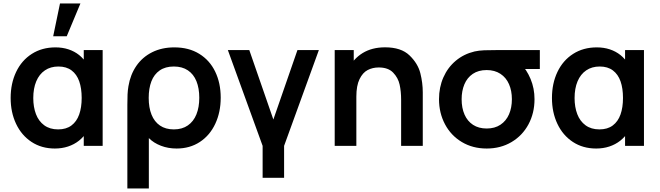

<svg xmlns="http://www.w3.org/2000/svg" viewBox="-20 -822 3719 1082"><path d="M318.1 -802.5 279.7 -617.5H356L433.2 -802.5ZM289.2 15Q214.2 15 157.7 -22.2Q101.2 -59.4 70.6 -124.2Q40 -188.9 40 -270Q40 -351.9 71 -416.8Q102 -481.8 159.4 -518.4Q216.8 -555 292.7 -555Q332.2 -555 365.9 -543.9Q399.6 -532.8 425.9 -511.8Q452.2 -490.7 470.3 -460.8L452 -435.5V-540H558.5V0H452V-105.7L470.3 -80.3Q452.2 -50.8 425 -29.2Q397.8 -7.7 363.2 3.7Q328.7 15 289.2 15ZM307.5 -92.8Q353.2 -92.8 382.7 -115Q412.2 -137.1 426.2 -176.7Q440.3 -216.3 440.3 -270.2Q440.3 -324.2 426.5 -363.7Q412.6 -403.2 383.3 -425.2Q354 -447.2 309.2 -447.2Q265 -447.2 233.1 -425.5Q201.2 -403.9 184.3 -363.8Q167.5 -323.6 167.5 -269.3Q167.5 -218.8 182.6 -179Q197.7 -139.2 229.2 -116Q260.7 -92.8 307.5 -92.8Z M697.7 -231.8Q697.7 -266.4 698.8 -290Q699.9 -313.6 703.8 -336.2Q714.6 -401.5 748.6 -450.9Q782.6 -500.2 837.3 -527.6Q892.1 -555 962.5 -555Q1044.1 -555 1103 -518.6Q1162 -482.2 1192.9 -417.9Q1223.8 -353.7 1223.8 -271.8Q1223.8 -189.8 1193.2 -124.5Q1162.7 -59.1 1106.2 -22Q1049.8 15 975.2 15Q927.7 15 886.8 -0.7Q845.8 -16.4 818.8 -43.8V240H697.7ZM959.7 -92.8Q1006.5 -92.8 1038.6 -115.2Q1070.8 -137.5 1086.9 -177.5Q1103 -217.6 1103 -271Q1103 -324.8 1087 -364.4Q1071 -403.9 1038.9 -425.5Q1006.8 -447.2 959.7 -447.2Q911.9 -447.2 880.2 -425.2Q848.5 -403.3 833.2 -363.7Q818 -324 818 -270.3Q818 -215.8 833.9 -176Q849.8 -136.2 881.5 -114.5Q913.2 -92.8 959.7 -92.8Z M1460 180V0L1264 -540H1384.8L1520.5 -148.5L1656.3 -540H1777L1581 0V180Z M2240.5 -260.2Q2240.5 -307 2232 -345.3Q2223.6 -383.7 2195.5 -412.8Q2167.5 -441.8 2114.3 -441.8Q2079.7 -441.8 2051.8 -427.2Q2024 -412.7 2006.1 -376Q1988.2 -339.3 1988.2 -277.5L1916.7 -308.2Q1916.7 -377.9 1943.7 -434Q1970.7 -490.2 2023.3 -522.8Q2076 -555.3 2150.2 -555.3Q2240.7 -555.3 2287.8 -509.8Q2335 -464.2 2348.8 -409.5Q2362.5 -354.8 2362.5 -301.5V0H2240.5ZM1866.2 0V-540H1973.5V-372.5H1988.2V0Z M2722.7 15Q2644 15 2582.8 -21.5Q2521.6 -58 2487.8 -121.6Q2454 -185.2 2454 -263Q2454 -330 2478.6 -385.8Q2503.2 -441.7 2548.4 -479.6Q2593.7 -517.6 2654.3 -532Q2677.8 -537.3 2708.8 -538.7Q2739.8 -540 2796 -540H3022.2V-433H2884.2L2912 -465.3Q2948 -429.9 2970.1 -376.8Q2992.2 -323.7 2992.2 -263Q2992.2 -184.8 2958.2 -121.4Q2924.2 -58 2862.8 -21.5Q2801.3 15 2722.7 15ZM2722.7 -97.8Q2768.4 -97.8 2800.4 -119.2Q2832.3 -140.5 2848.5 -177.7Q2864.7 -214.9 2864.7 -263Q2864.7 -310.5 2848.5 -347.6Q2832.3 -384.8 2800.2 -405.9Q2768 -427.1 2722.7 -427.2Q2676 -427.2 2644.2 -405.6Q2612.5 -383.9 2597 -346.7Q2581.5 -309.4 2581.5 -263Q2581.5 -213.6 2597.8 -176.4Q2614.1 -139.2 2645.8 -118.5Q2677.6 -97.8 2722.7 -97.8Z M3339.7 15Q3264.8 15 3208.2 -22.2Q3151.7 -59.4 3121.1 -124.2Q3090.5 -188.9 3090.5 -270Q3090.5 -351.9 3121.5 -416.8Q3152.5 -481.8 3209.9 -518.4Q3267.3 -555 3343.2 -555Q3382.8 -555 3416.4 -543.9Q3450.1 -532.8 3476.4 -511.8Q3502.8 -490.7 3520.8 -460.8L3502.5 -435.5V-540H3609V0H3502.5V-105.7L3520.8 -80.3Q3502.8 -50.8 3475.5 -29.2Q3448.2 -7.7 3413.7 3.7Q3379.2 15 3339.7 15ZM3358 -92.8Q3403.7 -92.8 3433.2 -115Q3462.7 -137.1 3476.8 -176.7Q3490.8 -216.3 3490.8 -270.2Q3490.8 -324.2 3477 -363.7Q3463.1 -403.2 3433.8 -425.2Q3404.5 -447.2 3359.7 -447.2Q3315.5 -447.2 3283.6 -425.5Q3251.7 -403.9 3234.8 -363.8Q3218 -323.6 3218 -269.3Q3218 -218.8 3233.1 -179Q3248.2 -139.2 3279.7 -116Q3311.2 -92.8 3358 -92.8Z"/></svg>

Font: Hauora
Style: Regular
Weight: 400
Designer: Wayne Shih
Foundry: WCYS
Version: Version 1.001